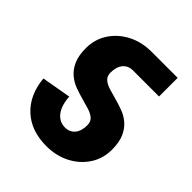

<svg xmlns="http://www.w3.org/2000/svg" viewBox="-187 -781 918 918"><g transform="rotate(45 271.5 -322.5)"><path d="M342 -194Q342 -218 327.5 -231Q313 -244 289.5 -251.5Q266 -259 237.5 -266.5Q209 -274 180.5 -284.5Q152 -295 128.5 -315Q105 -335 90.5 -367.5Q76 -400 76 -451H242Q242 -427 256.5 -414Q271 -401 294.5 -393.5Q318 -386 346.5 -378.5Q375 -371 403.5 -360.5Q432 -350 455.5 -330Q479 -310 493.5 -277.5Q508 -245 508 -194ZM310 -534V-660H487V-534ZM76 -450Q76 -510 107 -557.5Q138 -605 191 -632.5Q244 -660 311 -660V-534Q279 -534 260.5 -512Q242 -490 242 -450ZM508 -195Q508 -135 477 -87.5Q446 -40 393 -12.5Q340 15 273 15V-111Q305 -111 323.5 -133Q342 -155 342 -195ZM184 -230Q187 -174 211 -142.5Q235 -111 274 -111V15Q171 15 108 -43Q45 -101 35 -204Z"/></g></svg>

Font: Akshar Light
Style: Bold
Weight: 700
Version: Version 1.100